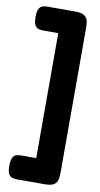

<svg xmlns="http://www.w3.org/2000/svg" viewBox="-102 -816 535 1029"><g transform="rotate(10 165.0 -301.0)"><path d="M70 169Q57 169 44.5 166Q32 163 24 149.5Q16 136 16 105Q16 73 24 59Q32 45 44 42Q56 39 70 39H151V-641H71Q57 -641 44.5 -644Q32 -647 24 -660.5Q16 -674 16 -705Q16 -737 24 -750.5Q32 -764 44 -767.5Q56 -771 70 -771H220Q256 -771 271 -760Q286 -749 289.5 -732Q293 -715 293 -696V94Q293 113 289.5 130Q286 147 271 158Q256 169 221 169Z"/></g></svg>

Font: Fredoka SemiBold
Style: Regular
Weight: 600
Designer: Ben Nathan
Foundry: Milena B. Brandão, Ben Nathan
Version: Version 2.001